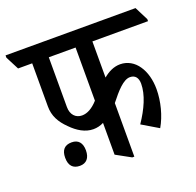

<svg xmlns="http://www.w3.org/2000/svg" viewBox="-154 -743 886 869"><g transform="rotate(-20 288.5 -309.0)"><path d="M219 -174C237 -174 253 -178 269 -186V-33L340 6H350V-252C387 -299 422 -339 454 -339C479 -339 492 -322 492 -294C492 -241 465 -181 425 -122L504 -75C532 -123 549 -188 549 -247C549 -292 538 -332 518 -361C498 -391 467 -409 432 -409C401 -409 374 -395 350 -375V-549H618V-559L585 -624H-41V-613L-8 -549H60V-341C60 -296 79 -261 114 -227C144 -196 180 -174 219 -174ZM140 -309V-549H269V-293C243 -264 217 -250 192 -250C161 -250 140 -273 140 -309ZM105 -39C136 -39 154 -59 154 -96C154 -132 137 -152 105 -152C71 -152 54 -133 54 -96C54 -58 72 -39 105 -39Z"/></g></svg>

Font: Noto Serif Devanagari ExtraCondensed Medium
Style: Regular
Weight: 500
Width: 2
Designer: Universal Thirst, Indian Type Foundry and the Monotype Design Team
Foundry: Monotype Imaging Inc.
Version: Version 2.004